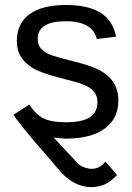

<svg xmlns="http://www.w3.org/2000/svg" viewBox="-20 -557 540 785"><path d="M463.9 -146C463.9 -166.2 460.6 -184.2 454.1 -200C447.6 -215.7 438.4 -229.7 426.5 -241.7C414.6 -253.7 398.4 -264.7 377.9 -274.7C357.4 -284.6 323.9 -295.4 277.3 -307.1C228.2 -319.2 196 -328.6 180.7 -335.4C165.4 -342.3 153.8 -350.6 146 -360.4C138.2 -370.1 134.3 -382.5 134.3 -397.5C134.3 -421.9 143.7 -440.1 162.6 -452.1C181.5 -464.2 210.8 -470.2 250.5 -470.2C286.3 -470.2 314.9 -463.9 336.2 -451.4C357.5 -438.9 370.6 -420.9 375.5 -397.5L454.6 -407.2C445.5 -452.5 423.7 -485.4 389.4 -505.9C355.1 -526.4 308.8 -536.6 250.5 -536.6C184.7 -536.6 134.7 -524 100.3 -498.8C66 -473.6 48.8 -436.8 48.8 -388.7C48.8 -362.6 54.9 -340.7 66.9 -322.8C78.9 -304.9 95.6 -289.6 116.9 -277.1C138.3 -264.6 174.2 -251.8 224.6 -238.8L287.6 -222.2C319.5 -213.7 342.6 -203 356.9 -189.9C371.3 -176.9 378.4 -160 378.4 -139.2C378.4 -111.8 368.1 -91.3 347.4 -77.6C326.7 -64 294.1 -57.1 249.5 -57.1C211.4 -57.1 181.6 -62.1 159.9 -72C138.3 -81.9 118.2 -101.2 99.6 -129.9L34.7 -87.4C39.6 -79.9 54.5 -60.4 79.6 -28.8C101.4 -1.5 124.2 25.6 147.9 52.2L216.8 132.8C257.8 182.9 303.4 208 353.5 208C371.7 208 389.2 204.6 406 197.8C422.8 190.9 440.3 177.9 458.5 158.7L411.6 103.5C402.2 114.3 393.1 121.9 384.3 126.5C375.5 131 365.6 133.3 354.5 133.3C345.7 133.3 335.7 131.3 324.5 127.4C313.2 123.5 303.2 116.9 294.4 107.4L199.2 4.9C222 8.1 238.8 9.8 249.5 9.8C317.2 9.8 369.9 -3.7 407.5 -30.8C445.1 -57.8 463.9 -96.2 463.9 -146Z"/></svg>

Font: Arimo
Style: Regular
Weight: 400
Designer: Steve Matteson
Foundry: Monotype Imaging Inc.
Version: Version 1.32